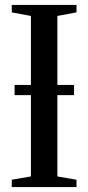

<svg xmlns="http://www.w3.org/2000/svg" viewBox="-20 -763 360 783"><path d="M106 -43.5V-698L28 -712.5V-743H292V-712.5L214 -698V-43.5L292 -30V0H28V-30ZM282 -416.5V-375H39.5V-416.5Z"/></svg>

Font: Merriweather 96pt
Style: Regular
Weight: 400
Version: Version 2.100